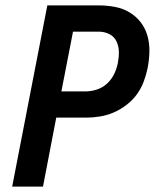

<svg xmlns="http://www.w3.org/2000/svg" viewBox="-20 -690 590 710"><path d="M25 0 155 -670H345Q376 -670 405 -664.5Q434 -659 458.5 -644.5Q483 -630 500 -608Q517 -586 525 -558.5Q533 -531 532.5 -500.5Q532 -470 526 -439Q521 -414 511.5 -388.5Q502 -363 486 -341Q470 -319 447 -301.5Q424 -284 399 -273.5Q374 -263 348 -259Q322 -255 297 -255H188L139 0ZM207 -352H297Q317 -352 338.5 -359Q360 -366 376.5 -381.5Q393 -397 402.5 -417Q412 -437 416 -458Q420 -479 419.5 -499.5Q419 -520 410.5 -537.5Q402 -555 384 -564Q366 -573 345 -573H250Z"/></svg>

Font: Lode Term
Style: Bold Italic
Weight: 700
Italic angle: -11°
Monospace: yes
Designer: Belleve Invis
Foundry: Belleve Invis
Version: Version 29.2.0